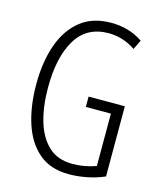

<svg xmlns="http://www.w3.org/2000/svg" viewBox="-110 -805 754 896"><g transform="rotate(15 266.5 -357.0)"><path d="M303 -364H478V-25Q437 -7 392.5 1.5Q348 10 306 10Q218 10 162 -37.5Q106 -85 79 -168Q52 -251 52 -357Q52 -465 81 -547.5Q110 -630 168.5 -677Q227 -724 317 -724Q358 -724 396 -713.5Q434 -703 470 -679L448 -633Q415 -655 382.5 -664.5Q350 -674 318 -674Q212 -674 160.5 -588.5Q109 -503 109 -356Q109 -265 130 -194Q151 -123 195 -82Q239 -41 310 -41Q341 -41 370.5 -46.5Q400 -52 424 -61V-314H303Z"/></g></svg>

Font: Noto Sans Malayalam ExtraCondensed Light
Style: Regular
Weight: 300
Width: 2
Designer: Jelle Bosma - Monotype Design Team
Foundry: Monotype Imaging Inc.
Version: Version 2.104; ttfautohint (v1.8.4.7-5d5b)